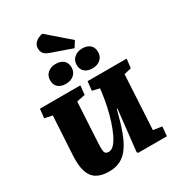

<svg xmlns="http://www.w3.org/2000/svg" viewBox="-278 -1373 1406 1545"><g transform="rotate(-30 425.0 -601.0)"><path d="M744 -99 825 -87 817 0H549L542 -12L584 -392H578Q551 -284 523 -207Q495 -130 460.5 -81Q426 -32 380.5 -9Q335 14 274 14Q204 14 160 -12.5Q116 -39 98 -96Q80 -153 85 -243L106 -604L34 -619L43 -703H419L410 -619L332 -603L311 -228Q309 -188 311 -165Q313 -142 322 -133.5Q331 -125 351 -125Q377 -125 401 -151Q425 -177 446.5 -222Q468 -267 486.5 -324.5Q505 -382 518.5 -444.5Q532 -507 540 -569L544 -603L477 -619L486 -703H849L839 -619L772 -603ZM228 -859Q228 -902 258 -927Q288 -952 331 -952Q378 -952 404 -929Q430 -906 430 -864Q430 -821 400.5 -796Q371 -771 326 -771Q280 -771 254 -794Q228 -817 228 -859ZM475 -860Q475 -903 505.5 -928Q536 -953 579 -953Q625 -953 651 -930Q677 -907 677 -865Q677 -822 647.5 -797Q618 -772 574 -772Q528 -772 501.5 -795Q475 -818 475 -860ZM563 -1041 528 -985 337 -1052Q295 -1067 283 -1086.5Q271 -1106 271 -1130Q271 -1156 285 -1174Q299 -1192 320 -1202.5Q341 -1213 361 -1216Z"/></g></svg>

Font: Literata 18pt Black
Style: Italic
Weight: 900
Italic angle: -2°
Designer: Latin by Veronika Burian and Jose Scaglione. Greek by Irene Vlachou. Cyrillic by Vera Evstafieva
Foundry: TypeTogether
Version: Version 3.103;gftools[0.9.29]